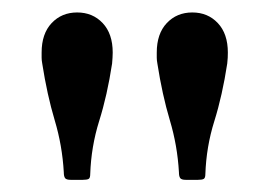

<svg xmlns="http://www.w3.org/2000/svg" viewBox="-20 -780 444 316"><path d="M164.5 -675.5Q156.5 -623 143.2 -580.8Q130 -538.5 128.5 -493.5Q128.5 -487 125.8 -485.5Q123 -484 116 -484H96.5Q89 -484 87 -487Q85 -490 85 -496.5Q82.5 -540.5 70 -582.2Q57.5 -624 49.5 -675.5Q48.5 -681 48.5 -685Q48.5 -689 48.5 -693.5Q48.5 -724.5 65 -742Q81.5 -759.5 107 -759.5Q132.5 -759.5 149 -742Q165.5 -724.5 165.5 -693.5Q165.5 -689 165.2 -685Q165 -681 164.5 -675.5ZM354 -675.5Q346 -623 332.8 -580.8Q319.5 -538.5 318 -493.5Q318 -487 315.2 -485.5Q312.5 -484 305.5 -484H286Q278.5 -484 276.5 -487Q274.5 -490 274.5 -496.5Q272 -540.5 259.5 -582.2Q247 -624 239 -675.5Q238 -681 238 -685Q238 -689 238 -693.5Q238 -724.5 254.5 -742Q271 -759.5 296.5 -759.5Q322 -759.5 338.5 -742Q355 -724.5 355 -693.5Q355 -689 354.8 -685Q354.5 -681 354 -675.5Z"/></svg>

Font: Besley* Medium
Style: Regular
Weight: 500
Designer: Owen Earl
Foundry: indestructible type*
Version: Version 3.000; ttfautohint (v1.8.3)